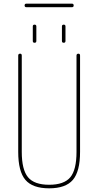

<svg xmlns="http://www.w3.org/2000/svg" viewBox="-20 -1025 540 1055"><path d="M125 -985.4Q115.2 -985.4 115.2 -995.1Q115.2 -1004.9 125 -1004.9H375Q384.8 -1004.9 384.8 -995.1Q384.8 -985.4 375 -985.4ZM320.3 -879.9Q320.3 -889.6 330.1 -889.6Q339.8 -889.6 339.8 -879.9V-799.8Q339.8 -790 330.1 -790Q320.3 -790 320.3 -799.8ZM160.2 -879.9Q160.2 -889.6 169.9 -889.6Q179.7 -889.6 179.7 -879.9V-799.8Q179.7 -790 169.9 -790Q160.2 -790 160.2 -799.8ZM80.1 -190.4V-719.7Q80.1 -729.5 89.8 -730Q99.6 -730.5 99.6 -719.7V-190.4Q99.6 -92.8 133.8 -51.3Q168 -9.8 250 -9.8Q332 -9.8 366.2 -50.8Q400.4 -91.8 400.4 -190.4V-719.7Q400.4 -729.5 410.2 -730Q419.9 -730.5 419.9 -719.7V-190.4Q419.9 -83 380.4 -36.6Q340.8 9.8 250 9.8Q159.2 9.8 119.6 -36.6Q80.1 -83 80.1 -190.4Z"/></svg>

Font: Rounded-X Mgen+ 2m thin
Style: Regular
Weight: 100
Designer: [Source Han Sans]
Ryoko NISHIZUKA  (kana & ideographs); Paul D. Hunt (Latin, Greek & Cyrillic); Wenlong ZHANG  (bopomofo
Version: Version 1.059.20150602